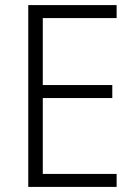

<svg xmlns="http://www.w3.org/2000/svg" viewBox="-20 -734 534 754"><path d="M438 0H91V-714H438V-663H148V-400H421V-349H148V-51H438Z"/></svg>

Font: Noto Sans Khmer UI SemiCondensed Light
Style: Regular
Weight: 300
Width: 4
Designer: Danh Hong and the Monotype Design Team
Foundry: Monotype Imaging Inc.
Version: Version 2.002; ttfautohint (v1.8.4.7-5d5b)